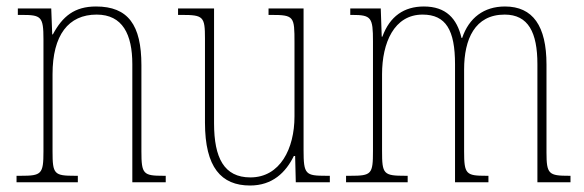

<svg xmlns="http://www.w3.org/2000/svg" viewBox="-20 -562 1802 592"><path d="M31 0H220V-20H211C147 -20 142 -25 142 -95V-333C142 -454 191 -517 278 -517C358 -517 388 -456 388 -364V0H491V-20H484C422 -20 416 -25 416 -95V-361C416 -485 375 -542 276 -542C210 -542 173 -512 143 -456H141L138 -536H35V-516H47C107 -516 114 -511 114 -441V-95C114 -25 108 -20 44 -20H31Z M751 10C820 10 861 -30 886 -81H890L892 0H997V-20H986C922 -20 916 -24 916 -99V-536H808V-516H816C887 -516 888 -511 888 -431V-203C888 -104 844 -15 752 -15C671 -15 640 -75 640 -182V-536H529V-516H540C607 -516 612 -511 612 -443V-184C612 -46 662 10 751 10Z M1047 0H1237V-20H1230C1162 -20 1158 -25 1158 -97V-333C1158 -430 1195 -517 1283 -517C1355 -517 1383 -469 1383 -364V0H1486V-20H1479C1417 -20 1411 -25 1411 -95V-348C1411 -441 1444 -517 1536 -517C1609 -517 1637 -462 1637 -364V0H1739V-20H1735C1672 -20 1665 -25 1665 -92V-363C1665 -482 1623 -542 1537 -542C1472 -542 1426 -507 1405 -445H1403C1389 -505 1355 -542 1287 -542C1226 -542 1182 -512 1159 -449H1157L1154 -536H1060V-516H1066C1125 -516 1130 -508 1130 -435V-97C1130 -25 1126 -20 1060 -20H1047Z"/></svg>

Font: Noto Serif Georgian Condensed Thin
Style: Regular
Weight: 100
Width: 3
Designer: Monotype Design Team, Akaki Razmadze
Foundry: Google LLC
Version: Version 2.003